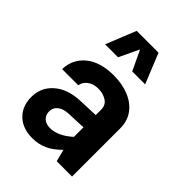

<svg xmlns="http://www.w3.org/2000/svg" viewBox="-227 -904 1021 1021"><g transform="rotate(45 284.0 -393.0)"><path d="M496.1 -361.8V0H380.9L363.3 -68.4Q324.7 -28.8 286.1 -11.7Q247.6 5.4 202.1 5.4Q129.4 5.4 86.4 -35.9Q43.5 -77.1 43.5 -146Q43.5 -218.8 97.4 -265.6Q151.4 -312.5 242.7 -315.9L354 -320.3V-361.8Q354 -395.5 327.4 -412.6Q300.8 -429.7 264.6 -429.7Q229 -429.7 204.8 -412.1Q180.7 -394.5 176.3 -366.7H54.7Q57.1 -444.3 115 -491Q172.9 -537.6 272.5 -537.6Q337.4 -537.6 387.9 -516.8Q438.5 -496.1 467.3 -456.8Q496.1 -417.5 496.1 -361.8ZM164.6 -159.7Q164.6 -132.3 182.4 -115.7Q200.2 -99.1 231 -99.1Q290 -99.1 354 -156.2V-228L246.1 -223.6Q207.5 -221.7 186 -204.1Q164.6 -186.5 164.6 -159.7ZM424.3 -621.6H327.1L273.9 -733.9L220.7 -621.6H123L191.4 -791H355.5Z"/></g></svg>

Font: Estedad-FD Bold
Style: Regular
Weight: 700
Designer: Amin Abedi
Version: Version 7.3